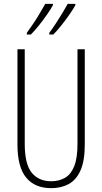

<svg xmlns="http://www.w3.org/2000/svg" viewBox="-20 -971 533 1001"><path d="M422 -218Q422 -132 399.5 -82Q377 -32 337.5 -11Q298 10 247 10Q162 10 116.5 -45Q71 -100 71 -218V-714H109V-221Q109 -115 145.5 -70.5Q182 -26 247 -26Q288 -26 319 -44Q350 -62 367 -104.5Q384 -147 384 -221V-714H422ZM373 -944Q364 -927 344 -898Q324 -869 300.5 -839.5Q277 -810 258 -791H237V-800Q253 -821 272 -850Q291 -879 307.5 -906.5Q324 -934 333 -951H373ZM256 -944Q247 -927 227.5 -898.5Q208 -870 184.5 -840.5Q161 -811 141 -791H120V-800Q137 -823 156 -851.5Q175 -880 190.5 -907Q206 -934 216 -951H256Z"/></svg>

Font: Noto Sans Khmer UI ExtraCondensed ExtraLight
Style: Regular
Weight: 200
Width: 2
Designer: Danh Hong and the Monotype Design Team
Foundry: Monotype Imaging Inc.
Version: Version 2.002; ttfautohint (v1.8.4.7-5d5b)